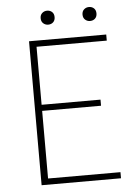

<svg xmlns="http://www.w3.org/2000/svg" viewBox="-55 -834 620 877"><g transform="rotate(-5 255.0 -396.0)"><path d="M100 0V-660H454V-632H132V-366H402V-338H132V-28H464V0ZM194 -728Q181 -728 171.5 -736.5Q162 -745 162 -760Q162 -775 171.5 -783.5Q181 -792 194 -792Q208 -792 217 -783.5Q226 -775 226 -760Q226 -745 217 -736.5Q208 -728 194 -728ZM386 -728Q373 -728 363.5 -736.5Q354 -745 354 -760Q354 -775 363.5 -783.5Q373 -792 386 -792Q400 -792 409 -783.5Q418 -775 418 -760Q418 -745 409 -736.5Q400 -728 386 -728Z"/></g></svg>

Font: Source Sans 3 VF
Style: Regular
Weight: 200
Designer: Paul D. Hunt
Foundry: Adobe
Version: Version 3.046;hotconv 1.0.118;makeotfexe 2.5.65603